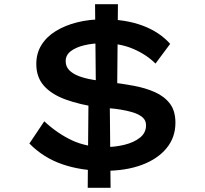

<svg xmlns="http://www.w3.org/2000/svg" viewBox="-20 -804 978 915"><path d="M480 10Q368 10 277.5 -21Q187 -52 120 -120L191 -226Q252 -169 321.5 -136Q391 -103 480 -103Q528 -103 573 -114Q618 -125 647 -148Q676 -171 676 -207Q676 -231 658.5 -245.5Q641 -260 613 -268.5Q585 -277 553.5 -282Q522 -287 495 -288.5Q468 -290 452 -292Q361 -305 293.5 -329.5Q226 -354 189.5 -395Q153 -436 153 -499Q153 -550 177.5 -589.5Q202 -629 246 -656Q290 -683 347.5 -697.5Q405 -712 472 -712Q579 -712 659.5 -682Q740 -652 791 -595L721 -501Q678 -544 615 -571Q552 -598 472 -598Q421 -598 380.5 -588Q340 -578 316.5 -559.5Q293 -541 293 -513Q293 -487 309.5 -470Q326 -453 354 -442Q382 -431 419.5 -424.5Q457 -418 499 -413Q559 -406 616 -395.5Q673 -385 718 -365Q763 -345 789.5 -310.5Q816 -276 816 -219Q816 -149 773.5 -97.5Q731 -46 655.5 -18Q580 10 480 10ZM398 91 402 -367 503 -334 507 91ZM538 -334 437 -367 433 -784H542Z"/></svg>

Font: Lexend Zetta Medium
Style: Regular
Weight: 500
Designer: Bonnie Shaver-Troup, Thomas Jockin
Foundry: Lexend
Version: Version 1.007